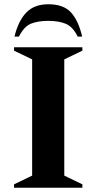

<svg xmlns="http://www.w3.org/2000/svg" viewBox="-20 -882 453 902"><path d="M46 0V-16L131 -57V-603L46 -644V-660H367V-644L282 -603V-57L367 -16V0ZM48 -710Q66 -784 103.5 -823Q141 -862 207 -862Q279 -862 314 -823Q349 -784 366 -710H345Q322 -757 288.5 -770.5Q255 -784 207 -784Q159 -784 126 -771Q93 -758 69 -710Z"/></svg>

Font: Spectral
Style: Bold
Weight: 700
Designer: Jean-Baptiste Levee
Foundry: Production Type
Version: Version 2.001